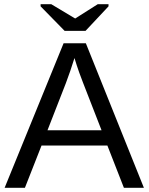

<svg xmlns="http://www.w3.org/2000/svg" viewBox="-20 -894 707 914"><path d="M177.7 -201.2 98.6 0H2L282.7 -688H388.7L665 0H569.8L491.2 -201.2ZM334.5 -617.7Q326.2 -590.3 314.7 -556.9Q303.2 -523.4 293.5 -498L206.1 -273.9H463.4L375 -501Q368.2 -518.1 356.9 -549.3Q345.7 -580.6 334.5 -617.7ZM496.6 -863.8 387.2 -747.1H287.6L173.3 -863.8V-874H224.1L337.4 -806.2H338.4L445.3 -874H496.6Z"/></svg>

Font: Arimo
Style: Regular
Weight: 400
Designer: Steve Matteson
Foundry: Monotype Imaging Inc.
Version: Version 1.33